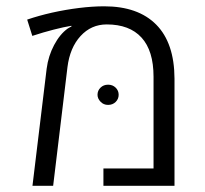

<svg xmlns="http://www.w3.org/2000/svg" viewBox="-20 -601 662 621"><path d="M85 0 130.9 -378.9Q136.2 -419.9 155 -455.3Q173.8 -490.7 199.2 -508.8Q202.1 -510.7 205.6 -512.5Q209 -514.2 211.4 -515.6L210.9 -517.6Q186.5 -513.7 153.3 -505.1Q120.1 -496.6 84.5 -484.9L67.9 -537.6Q105 -550.3 148.4 -560.1Q191.9 -569.8 235.6 -575.2Q279.3 -580.6 316.9 -580.6Q426.8 -580.6 485.4 -521.2Q543.9 -461.9 544.4 -346.7V0H314.5V-56.2H476.6V-353Q476.6 -437 437.7 -479.5Q398.9 -522 325.2 -522Q274.9 -522 240.5 -484.4Q206.1 -446.8 198.2 -383.8L151.9 0ZM329.6 -261.7Q314.9 -261.7 305.2 -272Q295.4 -282.2 295.4 -294.4Q295.4 -308.1 305.2 -317.6Q314.9 -327.1 329.6 -327.1Q344.2 -327.1 354 -317.6Q363.8 -308.1 363.8 -294.4Q363.8 -280.8 354 -271.2Q344.2 -261.7 329.6 -261.7Z"/></svg>

Font: Heebo Light
Style: Regular
Weight: 300
Designer: Oded Ezer
Foundry: Ezer Type House
Version: Version 3.100